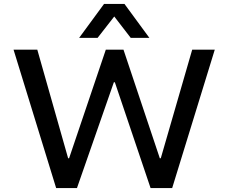

<svg xmlns="http://www.w3.org/2000/svg" viewBox="-20 -958 1164 978"><path d="M266 0 49 -705H170L327 -152H332L519 -705H609L794 -152H799L959 -705H1074L857 0H747L565 -539H560L372 0ZM383 -765 510 -938H614L741 -765H646L562 -874L477 -765Z"/></svg>

Font: Nunito Sans 6pt SemiBold
Style: Regular
Weight: 600
Version: Version 3.101;gftools[0.9.27]